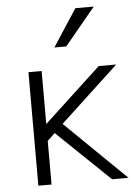

<svg xmlns="http://www.w3.org/2000/svg" viewBox="-55 -823 600 864"><g transform="rotate(-5 245.0 -390.5)"><path d="M83 0V-512.7H142.6V-273.4L400.4 -512.7H479.5L215.8 -267.6L490.2 0H416L176.8 -229.5L142.6 -197.3V0ZM209 -613.3 318.4 -781.2H401.4L262.7 -613.3Z"/></g></svg>

Font: Gothic A1 Light
Style: Regular
Weight: 300
Version: Version 2.50